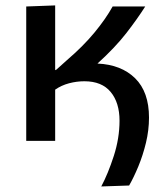

<svg xmlns="http://www.w3.org/2000/svg" viewBox="-20 -521 610 710"><path d="M354.5 168.5Q379.5 121.5 400.8 55.8Q422 -10 422 -74.5Q422 -141.5 389.2 -181Q356.5 -220.5 292 -220.5Q263.5 -220.5 235.2 -213Q207 -205.5 184 -189.5V0H77V-497L184 -501V-261.5Q186 -262.5 188.5 -263.5L228 -299Q287 -349.5 329 -400.2Q371 -451 396.5 -497H517Q488.5 -452 447.5 -399Q406.5 -346 340.5 -286Q428.5 -282 479.8 -231.5Q531 -181 531 -86Q531 -40 519.8 6.8Q508.5 53.5 491.5 94.5Q474.5 135.5 457.5 165Z"/></svg>

Font: Heraclito Medium
Style: Regular
Weight: 500
Designer: Kostas Bartsokas (font) & Cristiano Sobral (main changes)
Foundry: Kostas Bartsokas (font) & Cristiano Sobral (main changes)
Version: Version 1.00;July 8, 2020;FontCreator 13.0.0.2655 64-bit